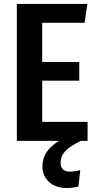

<svg xmlns="http://www.w3.org/2000/svg" viewBox="-20 -711 495 969"><path d="M193 -96V-304H380V-398H193V-596H407L421 -691H65V0H278C225 32 194 73 194 129C194 196 246 238 317 238C340 238 357 235 376 230L385 148C365 153 350 155 333 155C301 155 286 140 286 109C286 74 304 40 388 0H422V-96Z"/></svg>

Font: Fira Sans Condensed Medium
Style: Regular
Weight: 500
Width: 3
Designer: Carrois Corporate & Edenspiekermann AG
Foundry: Carrois Corporate GbR & Edenspiekermann AG
Version: Version 4.202;PS 004.202;hotconv 1.0.88;makeotf.lib2.5.64775